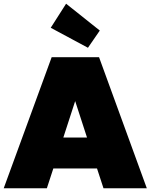

<svg xmlns="http://www.w3.org/2000/svg" viewBox="-20 -1017 813 1037"><path d="M504 -107H268L233 0H0L259 -708H515L773 0H539ZM450 -274 386 -471 322 -274ZM455 -759 254 -867 337 -997 519 -852Z"/></svg>

Font: Fz Poppins Black
Style: Regular
Weight: 900
Designer: Ninad Kale (Devanagari), Jonny Pinhorn (Latin)
Foundry: Indian Type Foundry
Version: Vit hóa bi Vntype.Com & FontZin.Com